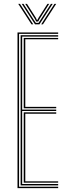

<svg xmlns="http://www.w3.org/2000/svg" viewBox="-20 -967 354 987"><path d="M70 0V-800H279V-793H78V-7H279V0ZM102 -28V-389.5H269V-382.5H110V-35H279V-28ZM86 -14V-786H279V-779H94V-403.5H269V-396.5H94V-21H279V-14ZM102 -410.5V-772H279V-765H110V-417.5H269V-410.5ZM73.8 -947H82.8L150.8 -842H141.8ZM91.8 -947H100.8L154 -864.5L164.2 -849.5H178.2L188.2 -864.5L241.8 -947H250.8L182.8 -842H159.8ZM109.8 -947H118.8L165.5 -873.8L168.2 -866H174.2L177 -873.8L223.8 -947H232.8L183.2 -869.2L176.2 -856.2H166.2L159.5 -869.2ZM259.8 -947H268.8L200.8 -842H191.8Z"/></svg>

Font: Big Shoulders Inline Text Thin Thin
Style: Regular
Weight: 250
Version: Version 2.002